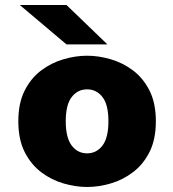

<svg xmlns="http://www.w3.org/2000/svg" viewBox="-20 -734 690 765"><path d="M327 11Q281.5 11 233.2 -3Q185 -17 144.2 -47.8Q103.5 -78.5 78.2 -128.5Q53 -178.5 53 -251Q53 -323 78.2 -373Q103.5 -423 144.2 -453.5Q185 -484 233.2 -498Q281.5 -512 327 -512Q373 -512 421 -498Q469 -484 509.8 -453.5Q550.5 -423 575.8 -373Q601 -323 601 -251Q601 -178.5 575.8 -128.5Q550.5 -78.5 509.8 -47.8Q469 -17 421 -3Q373 11 327 11ZM327 -123Q364.5 -123 388.2 -154Q412 -185 412 -251Q412 -317 388.2 -347.5Q364.5 -378 327 -378Q289.5 -378 265.8 -347.5Q242 -317 242 -251Q242 -185 265.8 -154Q289.5 -123 327 -123ZM245 -557 59 -714H245L408 -557Z"/></svg>

Font: Trispace ExtraBold
Style: Regular
Weight: 800
Designer: Tyler Finck
Foundry: Etcetera Type Company
Version: Version 1.210; ttfautohint (v1.8.3)